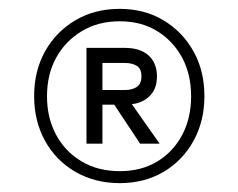

<svg xmlns="http://www.w3.org/2000/svg" viewBox="-20 -732 537 433"><path d="M250 -319Q194 -319 150 -344.5Q106 -370 81.5 -414.5Q57 -459 57 -515Q57 -572 81.5 -616Q106 -660 149.5 -686Q193 -712 250 -712Q306 -712 349 -686Q392 -660 416.5 -616Q441 -572 441 -515Q441 -459 416.5 -414.5Q392 -370 349 -344.5Q306 -319 250 -319ZM296 -408 229 -509H269L340 -408ZM250 -346Q299 -346 335 -368Q371 -390 391 -428Q411 -466 411 -515Q411 -564 391 -601.5Q371 -639 335 -661.5Q299 -684 250 -684Q201 -684 164 -661.5Q127 -639 106.5 -601.5Q86 -564 86 -515Q86 -466 106.5 -428Q127 -390 164 -368Q201 -346 250 -346ZM175 -408V-624H262Q296 -624 315 -607Q334 -590 334 -559Q334 -530 315 -513Q296 -496 262 -496H211V-408ZM211 -529H262Q278 -529 288.5 -536Q299 -543 299 -560Q299 -577 288.5 -583.5Q278 -590 262 -590H211Z"/></svg>

Font: DM Sans 11pt ExtraLight
Style: Regular
Weight: 250
Version: Version 4.004;gftools[0.9.30]